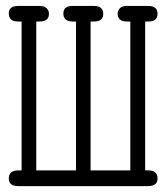

<svg xmlns="http://www.w3.org/2000/svg" viewBox="-20 -631 565 651"><path d="M9.8 -25.9Q9.8 -52.7 41 -53.2H53.2V-558.1H41Q10.3 -558.1 9.8 -585Q9.8 -610.8 41 -610.8H115.2Q130.4 -610.8 138.2 -603Q146 -595.2 146 -584Q146 -558.1 113.8 -558.1H103V-53.2H237.8V-558.1H226.1Q195.3 -558.1 194.8 -585Q194.8 -610.8 225.1 -610.8H298.8Q329.6 -610.8 330.1 -584Q330.1 -558.1 298.8 -558.1H287.1V-53.2H421.9V-558.1H410.2Q379.4 -558.1 378.9 -584Q378.9 -595.2 386.5 -603Q394 -610.8 410.2 -610.8H483.9Q513.7 -610.8 514.2 -584Q514.2 -558.1 482.9 -558.1H472.2V-53.2H483.9Q513.7 -53.2 514.2 -25.9Q514.2 0 481.9 0H42Q9.8 0 9.8 -25.9Z"/></svg>

Font: CMU Typewriter Text
Style: Light
Weight: 200
Version: Version 0.7.0